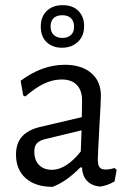

<svg xmlns="http://www.w3.org/2000/svg" viewBox="-20 -717 502 744"><path d="M371 -346Q371 -329 365 -223Q359 -117 359 -99Q359 -77 366 -68.5Q373 -60 390 -60Q405 -60 424 -66L432 -59L424 -14Q395 3 367 6Q336 3 317.5 -16Q299 -35 298 -68H291Q237 -13 184 7Q117 7 79.5 -26.5Q42 -60 42 -118Q42 -162 65.5 -188Q89 -214 135 -225L297 -263L298 -328Q298 -367 277.5 -388Q257 -409 219 -409Q185 -409 151 -393Q117 -377 78 -343L70 -347L60 -404Q143 -466 231 -466Q296 -466 333.5 -434Q371 -402 371 -346ZM151 -177Q131 -171 122 -160.5Q113 -150 113 -129Q113 -96 131.5 -77.5Q150 -59 181 -59Q236 -59 293 -130L296 -212ZM306 -616Q306 -577 281.5 -554.5Q257 -532 220 -532Q184 -532 161 -553.5Q138 -575 138 -614Q138 -652 161 -674.5Q184 -697 223 -697Q262 -697 284 -674.5Q306 -652 306 -616ZM176 -615Q176 -593 188.5 -581.5Q201 -570 222 -570Q242 -570 254.5 -581Q267 -592 267 -613Q267 -634 255.5 -646Q244 -658 221 -658Q199 -658 187.5 -646.5Q176 -635 176 -615Z"/></svg>

Font: Alegreya Sans
Style: Regular
Weight: 400
Designer: Juan Pablo del Peral
Foundry: Huerta Tipografica
Version: Version 2.008; ttfautohint (v1.6)